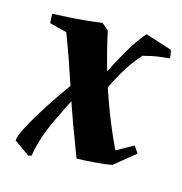

<svg xmlns="http://www.w3.org/2000/svg" viewBox="-83 -548 636 670"><g transform="rotate(15 234.5 -213.5)"><path d="M242.4 11Q222 -41.9 200.3 -101.1Q178.5 -160.3 159 -220.7Q143.5 -267.7 126.9 -315.3Q110.2 -362.9 93.7 -405.8L31.6 -421.5Q30.6 -428.9 30.1 -438.4Q29.6 -447.8 30 -455.3Q57.2 -456.3 87.1 -458.1Q117 -459.8 147.9 -462.9Q178.7 -465.9 207.8 -469.9L232 -449.2Q247 -378.8 267.7 -308.4Q288.5 -238 313.7 -172.9Q338.9 -107.8 365.8 -51.9L426.7 -85.6L443.7 -61L369.1 0Q364.1 1 348 3.3Q331.9 5.5 311.7 7Q291.6 8.5 272.5 9.8Q253.4 11 242.4 11ZM77.7 45 21 5Q21 -9 36.2 -39.2Q51.5 -69.4 75 -107.4Q98.4 -145.3 124.4 -183Q150.4 -220.8 172.6 -252Q194.9 -283.2 206.3 -299.2L222.3 -269.7Q171.4 -177.3 134 -98.1Q96.7 -19 88.7 41ZM238.3 -157.8 214.9 -204.8Q234.3 -244.2 258.6 -293.9Q282.9 -343.7 310.4 -391.6Q338 -439.6 366.4 -471.5L461.6 -441Q463.6 -436 465.1 -427.3Q466.6 -418.6 466.6 -411.1Q454.1 -410.1 430.1 -407.1Q406.1 -404.1 372.2 -395.1Q342.7 -363.6 317.7 -321.4Q292.8 -279.2 273.3 -235.7Q253.8 -192.3 238.3 -157.8Z"/></g></svg>

Font: Labrada
Style: Italic
Weight: 400
Italic angle: -7°
Designer: Mercedes Jáuregui
Foundry: Omnibus-Type Team
Version: Version 1.000